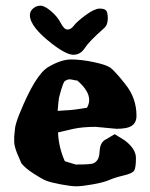

<svg xmlns="http://www.w3.org/2000/svg" viewBox="-20 -651 531 680"><path d="M348.1 -550.8Q295.9 -504.9 280.5 -481Q265.1 -457 240 -457Q214.8 -457 164.1 -496.1Q85.9 -556.6 85.9 -597.2Q85.9 -611.3 97.4 -621.1Q108.9 -630.9 123.3 -630.9Q137.7 -630.9 160.4 -611.8Q183.1 -592.8 195.1 -569.6Q207 -546.4 219.2 -546.4Q231.4 -546.4 241.7 -560.3Q252 -574.2 283.4 -597.4Q314.9 -620.6 333 -620.6Q351.1 -620.6 356.4 -613Q361.8 -605.5 361.8 -585.9Q361.8 -562 348.1 -550.8ZM213.9 -260.3Q223.6 -260.3 244.9 -262.9Q266.1 -265.6 288.1 -269.5Q295.9 -283.2 295.9 -296.9Q295.9 -329.6 253.9 -365.7Q246.1 -366.2 234.4 -369.1Q231 -370.1 227.5 -370.1Q219.7 -370.1 211.9 -365.2Q204.1 -364.7 189 -305.2Q187 -293 184.1 -258.3Q208.5 -260.3 213.9 -260.3ZM256.3 -68.4Q302.7 -68.4 311.5 -72.8Q331.5 -82.5 332.5 -112.3Q333.5 -142.1 349.1 -153.8L386.2 -175.8L421.9 -153.8L422.4 -153.3Q461.4 -123.5 461.4 -91.8V-91.3V-90.8Q461.4 -58.6 455.8 -47.9Q450.2 -37.1 418.9 -29.8Q387.7 -22.5 367.4 -13.7Q347.2 -4.9 308.3 2Q269.5 8.8 250.5 8.8Q231.4 8.8 195.3 2Q159.2 -4.9 143.8 -11Q128.4 -17.1 98.6 -36.4Q68.8 -55.7 55.7 -72.8L39.6 -110.4Q30.3 -135.3 30.3 -148.9Q30.3 -149.4 30.3 -150.4V-167.5L32.7 -191.4Q33.2 -209.5 50.3 -251Q105.5 -386.7 150.9 -413.6Q196.3 -440.4 231.7 -440.4Q267.1 -440.4 311.3 -431.2Q355.5 -421.9 370.4 -411.6Q385.3 -401.4 424.3 -352.3Q463.4 -303.2 463.4 -241.2Q463.4 -217.3 447.5 -206.1Q431.6 -194.8 392.6 -194.8L319.3 -201.7Q272.9 -201.7 240.7 -194.8Q196.8 -185.1 185.5 -182.1Q187.5 -129.9 209.5 -80.1Q228.5 -74.2 247.6 -68.4Z"/></svg>

Font: Drukaatie burti
Style: Bold
Weight: 700
Version: Version 0.14